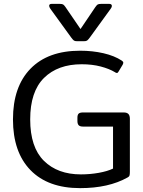

<svg xmlns="http://www.w3.org/2000/svg" viewBox="-20 -957 738 992"><path d="M348 -763 240 -912Q234 -921 234 -927Q234 -937 247 -937H287Q301 -937 306 -934Q311 -931 318 -921L396 -807L473 -921Q480 -931 485 -934Q490 -937 504 -937H544Q558 -937 558 -926Q558 -920 552 -912L444 -763Q435 -751 430 -747.5Q425 -744 413 -744H379Q367 -744 362 -747.5Q357 -751 348 -763ZM47 -340Q47 -509 137.5 -602Q228 -695 394 -695Q458 -695 514.5 -682Q571 -669 609 -644Q617 -639 617 -633Q617 -629 614 -623L593 -588Q589 -580 584 -580Q579 -580 574 -584Q544 -602 500 -613.5Q456 -625 402 -625Q279 -625 207.5 -554.5Q136 -484 136 -340Q136 -196 207 -126Q278 -56 398 -56Q445 -56 490 -64Q535 -72 564 -86V-303H409Q393 -303 386.5 -310Q380 -317 380 -332V-349Q380 -364 386.5 -370Q393 -376 409 -376H619Q636 -376 643.5 -368Q651 -360 651 -343V-69Q651 -56 649 -50Q647 -44 639 -40Q541 15 394 15Q228 15 137.5 -78Q47 -171 47 -340Z"/></svg>

Font: Mitr Light
Style: Regular
Weight: 300
Designer: Thanarat Vachiruckul
Foundry: Cadson Demak
Version: Version 1.002